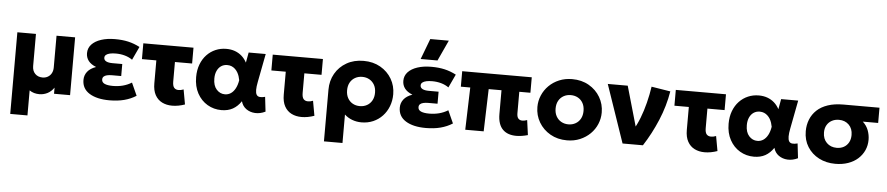

<svg xmlns="http://www.w3.org/2000/svg" viewBox="-50 -1122 7790 1687"><g transform="rotate(5 3845.5 -278.5)"><path d="M68 210V-510H232V-227Q232 -184 257 -158.8Q282 -133.5 323 -133.5Q349.5 -133.5 370 -145.8Q390.5 -158 402 -179.5Q413.5 -201 413.5 -229.5V-510H577.5V0H436V-54Q411 -18 377.8 -1.5Q344.5 15 307 15Q283.5 15 261.2 8.8Q239 2.5 220 -11V210Z M925.5 15Q814 15 748.5 -25.8Q683 -66.5 683 -144Q683 -185 707.8 -216.8Q732.5 -248.5 783.5 -266.5Q737.5 -284.5 715.5 -313.5Q693.5 -342.5 693.5 -381Q693.5 -425.5 723.2 -457.8Q753 -490 806.2 -507.5Q859.5 -525 929 -525Q994 -525 1045.5 -513.2Q1097 -501.5 1148 -475L1093 -357.5Q1063.5 -378.5 1026.2 -389Q989 -399.5 947 -399.5Q917.5 -399.5 895.5 -394.8Q873.5 -390 861 -380Q848.5 -370 848.5 -354Q848.5 -333.5 868.2 -323Q888 -312.5 924.5 -312.5H1010.5V-206.5H930.5Q904 -206.5 885.2 -202Q866.5 -197.5 856.5 -187.8Q846.5 -178 846.5 -162Q846.5 -136.5 872.2 -125Q898 -113.5 944.5 -113.5Q990.5 -113.5 1032 -124.2Q1073.5 -135 1110 -157.5L1160.5 -45.5Q1114 -15.5 1055.8 -0.2Q997.5 15 925.5 15Z M1478.5 14Q1428.5 14 1389.5 -5.5Q1350.5 -25 1328.2 -65.2Q1306 -105.5 1306 -168V-370.5H1179V-510H1621.5V-370.5H1470V-198.5Q1470 -159.5 1483.8 -143.8Q1497.5 -128 1522.5 -128Q1533 -128 1544 -130.2Q1555 -132.5 1567 -137L1590.5 -6.5Q1562 3.5 1533.5 8.8Q1505 14 1478.5 14Z M1913 15Q1845.5 15 1789.5 -18Q1733.5 -51 1700.2 -111.8Q1667 -172.5 1667 -255Q1667 -317 1686 -367Q1705 -417 1738.5 -452.2Q1772 -487.5 1816 -506.2Q1860 -525 1911 -525Q1951.5 -525 1985.8 -512.8Q2020 -500.5 2046.8 -477Q2073.5 -453.5 2091.5 -419.5L2108 -510H2258.5L2210.5 -260Q2202 -217 2202 -189Q2202 -161 2210.8 -146.5Q2219.5 -132 2238.2 -129.5Q2257 -127 2286 -134.5L2301 -5.5Q2255 17 2210 14.5Q2165 12 2131.5 -12Q2098 -36 2086.5 -78.5Q2055.5 -32 2013.2 -8.5Q1971 15 1913 15ZM1931.5 -126Q1960.5 -126 1983.8 -141.5Q2007 -157 2023.2 -187Q2039.5 -217 2046.5 -260.5Q2043.5 -277.5 2037.8 -295.2Q2032 -313 2022.5 -329Q2013 -345 1999.8 -357.2Q1986.5 -369.5 1969.5 -376.8Q1952.5 -384 1931 -384Q1900.5 -384 1877.2 -368.5Q1854 -353 1840.8 -324.2Q1827.5 -295.5 1827.5 -256Q1827.5 -193.5 1858 -159.8Q1888.5 -126 1931.5 -126Z M2620 14Q2570 14 2531 -5.5Q2492 -25 2469.8 -65.2Q2447.5 -105.5 2447.5 -168V-370.5H2320.5V-510H2763V-370.5H2611.5V-198.5Q2611.5 -159.5 2625.2 -143.8Q2639 -128 2664 -128Q2674.5 -128 2685.5 -130.2Q2696.5 -132.5 2708.5 -137L2732 -6.5Q2703.5 3.5 2675 8.8Q2646.5 14 2620 14Z M2835 210V-245.5Q2835 -325 2871.2 -388.2Q2907.5 -451.5 2972 -488.2Q3036.5 -525 3121.5 -525Q3206 -525 3270 -488.2Q3334 -451.5 3369.8 -390.2Q3405.5 -329 3405.5 -255Q3405.5 -198 3386.5 -148.8Q3367.5 -99.5 3333 -62.8Q3298.5 -26 3251.5 -5.5Q3204.5 15 3148 15Q3105 15 3066.2 0.5Q3027.5 -14 2998.5 -41V210ZM3121.5 -126Q3157 -126 3185 -141.8Q3213 -157.5 3229 -186.5Q3245 -215.5 3245 -255Q3245 -295 3228.8 -323.8Q3212.5 -352.5 3184.8 -368.2Q3157 -384 3121.5 -384Q3086.5 -384 3058.5 -368.2Q3030.5 -352.5 3014.5 -323.8Q2998.5 -295 2998.5 -255Q2998.5 -215.5 3014.5 -186.5Q3030.5 -157.5 3058.2 -141.8Q3086 -126 3121.5 -126Z M3715.5 15Q3604 15 3538.5 -25.8Q3473 -66.5 3473 -144Q3473 -185 3497.8 -216.8Q3522.5 -248.5 3573.5 -266.5Q3527.5 -284.5 3505.5 -313.5Q3483.5 -342.5 3483.5 -381Q3483.5 -425.5 3513.2 -457.8Q3543 -490 3596.2 -507.5Q3649.5 -525 3719 -525Q3784 -525 3835.5 -513.2Q3887 -501.5 3938 -475L3883 -357.5Q3853.5 -378.5 3816.2 -389Q3779 -399.5 3737 -399.5Q3707.5 -399.5 3685.5 -394.8Q3663.5 -390 3651 -380Q3638.5 -370 3638.5 -354Q3638.5 -333.5 3658.2 -323Q3678 -312.5 3714.5 -312.5H3800.5V-206.5H3720.5Q3694 -206.5 3675.2 -202Q3656.5 -197.5 3646.5 -187.8Q3636.5 -178 3636.5 -162Q3636.5 -136.5 3662.2 -125Q3688 -113.5 3734.5 -113.5Q3780.5 -113.5 3822 -124.2Q3863.5 -135 3900 -157.5L3950.5 -45.5Q3904 -15.5 3845.8 -0.2Q3787.5 15 3715.5 15ZM3618.5 -585 3687.5 -767H3851L3767 -585Z M4513.5 14.5Q4476.5 14.5 4446.5 4.2Q4416.5 -6 4394.8 -27.5Q4373 -49 4361.5 -83Q4350 -117 4350 -164.5V-373.5H4237L4225.5 0H4063L4074.5 -373.5H3991.5V-510H4605V-373.5H4507V-185Q4507 -152 4520 -137.8Q4533 -123.5 4555.5 -123.5Q4565.5 -123.5 4576 -125.8Q4586.5 -128 4597.5 -132L4615.5 -1Q4588.5 6.5 4563 10.5Q4537.5 14.5 4513.5 14.5Z M4961 15Q4877.5 15 4813.5 -21.8Q4749.5 -58.5 4713.2 -120Q4677 -181.5 4677 -255Q4677 -308.5 4697.8 -357.2Q4718.5 -406 4756.5 -443.8Q4794.5 -481.5 4846.5 -503.2Q4898.5 -525 4961 -525Q5044.5 -525 5108.5 -488.2Q5172.5 -451.5 5208.5 -390Q5244.5 -328.5 5244.5 -255Q5244.5 -201.5 5224 -152.8Q5203.5 -104 5165.5 -66.5Q5127.5 -29 5075.5 -7Q5023.5 15 4961 15ZM4961 -126Q4996 -126 5024 -141.8Q5052 -157.5 5068 -186.5Q5084 -215.5 5084 -255Q5084 -295 5068.2 -323.8Q5052.5 -352.5 5024.5 -368.2Q4996.5 -384 4961 -384Q4925.5 -384 4897.5 -368.2Q4869.5 -352.5 4853.5 -323.8Q4837.5 -295 4837.5 -255Q4837.5 -215.5 4853.8 -186.5Q4870 -157.5 4898 -141.8Q4926 -126 4961 -126Z M5450.5 0 5275.5 -510H5451.5L5571.5 -91L5533 -125Q5563.5 -174 5588.8 -238.8Q5614 -303.5 5632.2 -376Q5650.5 -448.5 5661 -519.5L5828.5 -492.5Q5807 -362 5754.2 -236.2Q5701.5 -110.5 5630 0Z M6175 14Q6125 14 6086 -5.5Q6047 -25 6024.8 -65.2Q6002.5 -105.5 6002.5 -168V-370.5H5875.5V-510H6318V-370.5H6166.5V-198.5Q6166.5 -159.5 6180.2 -143.8Q6194 -128 6219 -128Q6229.5 -128 6240.5 -130.2Q6251.5 -132.5 6263.5 -137L6287 -6.5Q6258.5 3.5 6230 8.8Q6201.5 14 6175 14Z M6609.5 15Q6542 15 6486 -18Q6430 -51 6396.8 -111.8Q6363.5 -172.5 6363.5 -255Q6363.5 -317 6382.5 -367Q6401.5 -417 6435 -452.2Q6468.5 -487.5 6512.5 -506.2Q6556.5 -525 6607.5 -525Q6648 -525 6682.2 -512.8Q6716.5 -500.5 6743.2 -477Q6770 -453.5 6788 -419.5L6804.5 -510H6955L6907 -260Q6898.5 -217 6898.5 -189Q6898.5 -161 6907.2 -146.5Q6916 -132 6934.8 -129.5Q6953.5 -127 6982.5 -134.5L6997.5 -5.5Q6951.5 17 6906.5 14.5Q6861.5 12 6828 -12Q6794.5 -36 6783 -78.5Q6752 -32 6709.8 -8.5Q6667.5 15 6609.5 15ZM6628 -126Q6657 -126 6680.2 -141.5Q6703.5 -157 6719.8 -187Q6736 -217 6743 -260.5Q6740 -277.5 6734.2 -295.2Q6728.5 -313 6719 -329Q6709.5 -345 6696.2 -357.2Q6683 -369.5 6666 -376.8Q6649 -384 6627.5 -384Q6597 -384 6573.8 -368.5Q6550.5 -353 6537.2 -324.2Q6524 -295.5 6524 -256Q6524 -193.5 6554.5 -159.8Q6585 -126 6628 -126Z M7327.5 15Q7247 15 7183 -18.2Q7119 -51.5 7081.8 -110.8Q7044.5 -170 7044.5 -248.5Q7044.5 -303.5 7063.5 -351.2Q7082.5 -399 7120.5 -434.8Q7158.5 -470.5 7216.8 -490.2Q7275 -510 7353.5 -510H7672V-375.5H7536.5Q7570.5 -344.5 7585.8 -303.8Q7601 -263 7601 -220.5Q7601 -170.5 7581.8 -127.8Q7562.5 -85 7526.8 -52.8Q7491 -20.5 7440.5 -2.8Q7390 15 7327.5 15ZM7328 -126Q7363.5 -126 7390.5 -141Q7417.5 -156 7433 -183.8Q7448.5 -211.5 7448.5 -249.5Q7448.5 -306 7414.5 -339.5Q7380.5 -373 7327 -373Q7292 -373 7264.5 -358.2Q7237 -343.5 7221 -316.2Q7205 -289 7205 -251.5Q7205 -194.5 7239.5 -160.2Q7274 -126 7328 -126Z"/></g></svg>

Font: Geologica Cursive
Style: Bold
Weight: 700
Designer: Sindre Bremnes, Frode Helland
Foundry: Monokrom Skriftforlag AS
Version: Version 1.010;gftools[0.9.28]